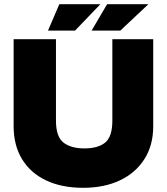

<svg xmlns="http://www.w3.org/2000/svg" viewBox="-20 -887 796 916"><path d="M377 9Q274 9 199.5 -26.5Q125 -62 85 -128Q45 -194 45 -285V-700H247V-312Q247 -235 282.5 -207Q318 -179 383 -179Q448 -179 482 -207Q516 -235 516 -312V-700H711V-285Q711 -194 669 -128Q627 -62 552 -26.5Q477 9 377 9ZM417 -741 491 -867H688L554 -741ZM209 -741 263 -867H459L338 -741Z"/></svg>

Font: REM ExtraBold
Style: Regular
Weight: 800
Designer: Octavio Pardo
Foundry: Ashler Design
Version: Version 1.005;gftools[0.9.28]